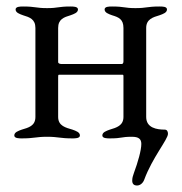

<svg xmlns="http://www.w3.org/2000/svg" viewBox="-20 -423 561 591"><path d="M47 3C86 3 90 -2 125 -2C160 -2 164 3 203 3C211 3 226 3 226 -6C226 -16 214 -20 203 -24C183 -30 159 -35 159 -63V-186C159 -191 159 -193 162 -193H356C359 -193 360 -193 360 -188V-63C360 -36 338 -30 318 -24C307 -20 295 -16 295 -6C295 3 310 3 318 3C357 3 351 -2 386 -2C407 -2 415 5 415 20C415 39 405 75 392 110C389 118 387 125 387 133C387 143 392 148 402 148C411 148 420 141 424 130C449 62 497 6 497 -11C497 -17 495 -24 487 -24C463 -24 430 -29 430 -63V-337C430 -364 451 -370 471 -376C482 -380 494 -384 494 -394C494 -403 480 -403 471 -403C432 -403 432 -398 397 -398C362 -398 364 -403 325 -403C316 -403 302 -403 302 -394C302 -384 314 -380 325 -376C345 -370 360 -364 360 -337V-234C360 -228 357 -226 355 -226H169C166 -226 159 -227 159 -232V-337C159 -364 177 -370 197 -376C208 -380 220 -384 220 -394C220 -403 205 -403 197 -403C158 -403 160 -398 125 -398C90 -398 90 -403 51 -403C43 -403 28 -403 28 -394C28 -384 40 -380 51 -376C71 -370 89 -364 89 -337V-63C89 -35 67 -30 47 -24C36 -20 24 -16 24 -6C24 3 39 3 47 3Z"/></svg>

Font: EB Garamond
Style: Regular
Weight: 400
Designer: Georg Duffner and Octavio Pardo
Foundry: Georg Duffner
Version: Version 1.000;PS 001.000;hotconv 1.0.88;makeotf.lib2.5.64775